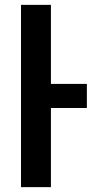

<svg xmlns="http://www.w3.org/2000/svg" viewBox="-20 -770 382 790"><path d="M337.4 -325.7H189.5V0H66.4V-750H189.5V-424.8H337.4Z"/></svg>

Font: Mardoto Medium
Style: Regular
Weight: 500
Designer: Christian Robertson, Vahan Hovhannisyan
Foundry: Google
Version: Version 1.000